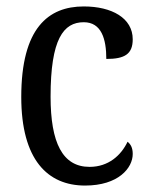

<svg xmlns="http://www.w3.org/2000/svg" viewBox="-20 -566 466 596"><path d="M244 10C348 10 392 -45 392 -88C392 -107 386 -118 376 -126C356 -84 317 -48 258 -48C174 -48 137 -123 137 -266C137 -445 177 -497 240 -497C295 -497 310 -445 310 -383C367 -383 392 -398 392 -444C392 -510 327 -546 240 -546C130 -546 46 -479 46 -265C46 -70 128 10 244 10Z"/></svg>

Font: Noto Serif Lao Condensed
Style: Regular
Weight: 400
Width: 3
Designer: Monotype Design Team
Foundry: Monotype Imaging Inc.
Version: Version 2.003